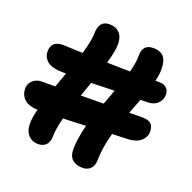

<svg xmlns="http://www.w3.org/2000/svg" viewBox="-168 -978 1339 1342"><g transform="rotate(20 502.0 -307.0)"><path d="M232.9 147Q189.9 146 162.4 115.7Q134.8 85.4 134.8 29.8Q134.8 -13.2 151.9 -77.1Q79.6 -80.1 48.6 -113.3Q17.6 -146.5 20 -194.8Q21.5 -227.1 48.6 -250Q75.7 -272.9 112.8 -272.9H212.9Q214.4 -276.4 252 -382.8Q229 -382.8 217.8 -383.8Q176.3 -385.3 147.2 -395Q118.2 -404.8 104 -420.4Q89.8 -436 84 -451.9Q78.1 -467.8 78.1 -486.8Q78.1 -522.5 99.4 -543.2Q120.6 -564 165 -564Q168.5 -564 312 -558.1Q342.8 -663.6 342.8 -712.9Q342.8 -809.6 418 -811Q467.8 -812 495.8 -783Q523.9 -753.9 523.9 -701.2Q523.9 -647.9 496.1 -553.2Q652.3 -549.8 668 -549.8Q687 -618.2 687 -673.8Q687 -716.3 706.1 -738Q725.1 -759.8 767.1 -759.8Q817.4 -759.8 843.3 -731.4Q869.1 -703.1 869.1 -637.2Q869.1 -597.7 856.9 -549.8H884.8Q919.9 -549.8 939.2 -532.2Q958.5 -514.6 959 -481.9Q960 -444.8 931.2 -417Q902.3 -389.2 855 -389.2Q821.3 -389.2 804.2 -388.2Q783.7 -337.4 761.2 -276.9Q794.4 -277.8 857.9 -277.8Q903.3 -277.8 923.1 -260Q942.9 -242.2 943.8 -206.1Q945.3 -164.1 912.4 -133.5Q879.4 -103 813 -100.1Q796.4 -99.6 758.5 -98.1Q720.7 -96.7 699.2 -96.2Q667 20.5 667 109.9Q667 151.4 643.6 174.6Q620.1 197.8 583 196.8Q533.7 195.8 507.1 170.7Q480.5 145.5 481 94.2Q482.4 14.2 508.8 -87.9Q394 -82 339.8 -81.1Q316.9 6.8 316.9 59.1Q316.9 101.6 295.2 124.5Q273.4 147.5 232.9 147ZM439.9 -381.8Q432.6 -362.8 420.2 -326.4Q407.7 -290 401.9 -273.9Q430.2 -274.4 486.8 -274.9Q543.5 -275.4 571.8 -275.9Q588.9 -320.8 612.8 -386.2Q521 -383.3 439.9 -381.8Z"/></g></svg>

Font: Shantell Sans Bouncy
Style: Regular
Weight: 800
Designer: Stephen Nixon, Anya Danilova, Shantell Martin
Foundry: Arrow Type
Version: Version 1.006;[9816181b4]